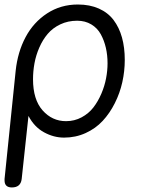

<svg xmlns="http://www.w3.org/2000/svg" viewBox="-41 -593 622 843"><path d="M297.9 -502Q257.3 -502 223.9 -486.1Q190.4 -470.2 168.5 -444.3Q146.5 -418.5 131.6 -384.3Q116.7 -350.1 110.4 -315.2Q104 -280.3 104 -245.1Q104 -155.8 146 -108.4Q188 -61 249 -61Q286.1 -61 317.4 -77.9Q348.6 -94.7 369.1 -121.3Q389.6 -147.9 404.1 -181.9Q418.5 -215.8 424.8 -249.5Q431.2 -283.2 431.2 -314.9Q431.2 -351.1 423.8 -383.1Q416.5 -415 401.6 -442.4Q386.7 -469.7 359.9 -485.8Q333 -502 297.9 -502ZM-21 192.9 27.8 -282.2Q36.6 -364.7 71.3 -429.9Q106 -495.1 165.8 -534.2Q225.6 -573.2 300.8 -573.2Q353 -573.2 393.1 -555.4Q433.1 -537.6 457.8 -504.9Q482.4 -472.2 494.6 -428.2Q506.8 -384.3 506.8 -330.1Q506.8 -280.8 496.1 -232.4Q485.4 -184.1 463.1 -139.9Q440.9 -95.7 409.9 -62.3Q378.9 -28.8 335 -8.8Q291 11.2 240.2 11.2Q194.8 11.2 152.1 -12.2Q109.4 -35.6 84 -84L54.2 192.9Q49.8 230 11.2 230Q-21 230 -21 199.2Z"/></svg>

Font: BPreplay
Style: Italic
Weight: 400
Italic angle: -6°
Designer: Magenta/George Triantafyllakos
Foundry: Magenta/George Triantafyllakos
Version: Version 1.00